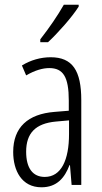

<svg xmlns="http://www.w3.org/2000/svg" viewBox="-20 -785 431 815"><path d="M314 -757V-765H251C223 -716 192 -671 151 -618V-606H184C224 -643 285 -711 314 -757ZM195 -542C153 -542 110 -530 73 -507L91 -465C129 -487 162 -496 189 -496C248 -496 272 -459 272 -358V-315L211 -310C99 -301 36 -245 36 -140C36 -61 72 10 156 10C222 10 255 -31 275 -84H277L284 0H325V-360C325 -485 288 -542 195 -542ZM217 -269 273 -274V-216C273 -106 240 -34 170 -34C120 -34 91 -70 91 -141C91 -220 131 -261 217 -269Z"/></svg>

Font: Noto Sans Khmer UI ExtraCondensed Light
Style: Regular
Weight: 300
Width: 2
Designer: Danh Hong and the Monotype Design Team
Foundry: Monotype Imaging Inc.
Version: Version 2.002